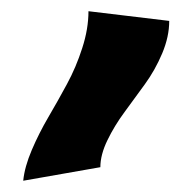

<svg xmlns="http://www.w3.org/2000/svg" viewBox="-20 -864 335 339"><path d="M21 -544.9Q23.4 -569.3 36.1 -599.1Q48.8 -628.9 65.4 -657.2Q82 -685.5 98.1 -715.3Q114.3 -745.1 125.2 -779.1Q136.2 -813 136.2 -844.2L278.8 -827.1Q278.8 -799.3 266.4 -769.8Q253.9 -740.2 235.8 -715.3Q217.8 -690.4 200 -666.3Q182.1 -642.1 169.7 -616.5Q157.2 -590.8 157.2 -568.8Z"/></svg>

Font: Hussar Preview
Style: Bold
Weight: 700
Foundry: Cannot Into Space Fonts, PlusOne Fonts
Version: Version 2.29RC2 "Millennial"